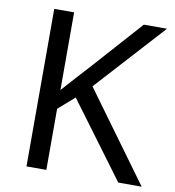

<svg xmlns="http://www.w3.org/2000/svg" viewBox="-80 -785 780 857"><g transform="rotate(10 309.5 -357.0)"><path d="M619 0H513L260 -341L187 -277V0H97V-714H187V-362Q217 -396 248 -430Q279 -464 310 -498L503 -714H608L325 -403Z"/></g></svg>

Font: Noto Sans Takri
Style: Regular
Weight: 400
Designer: Monotype Design Team
Foundry: Monotype Imaging Inc.
Version: Version 2.003; ttfautohint (v1.8.4.7-5d5b)